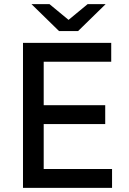

<svg xmlns="http://www.w3.org/2000/svg" viewBox="-20 -907 622 927"><path d="M91 0H521V-91H191V-308H488V-399H191V-609H517V-700H91ZM265 -757H357L490 -887H403L311 -811L219 -887H132Z"/></svg>

Font: Chess Sans Medium
Style: Regular
Weight: 500
Designer: Wolf Bōese
Foundry: Wolf Bōese
Version: Version 7.223;Glyphs 3.3 (3306)